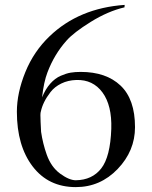

<svg xmlns="http://www.w3.org/2000/svg" viewBox="-20 -750 620 785"><path d="M148 -211Q155 -163 171 -118Q189 -67 226 -40Q263 -13 290 -13Q357 -14 394 -61.5Q431 -109 435 -223Q438 -319 399 -372Q360 -425 292 -423Q258 -422 230.5 -408.5Q203 -395 186.5 -373.5Q170 -352 160.5 -332.5Q151 -313 147 -294Q144 -287 146 -251Q148 -215 148 -211ZM489 -720Q421 -704 351 -660.5Q281 -617 252 -584Q202 -528 174 -454Q159 -415 152 -352Q166 -386 185.5 -408Q205 -430 228 -440Q251 -450 269 -453Q287 -456 310 -456Q414 -456 473 -400Q532 -344 532 -230Q532 -133 461 -59Q390 15 290 15Q178 15 113.5 -69.5Q49 -154 49 -293Q49 -370 83.5 -455Q118 -540 183 -602Q303 -717 490 -730Q489 -727 489 -720Z"/></svg>

Font: GFS BodoniClassic
Style: Regular
Weight: 400
Designer: George D. Matthiopoulos
Foundry: George D. Matthiopoulos
Version: Macromedia Fontographer 4.1.5 140901